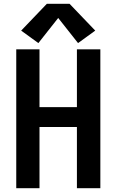

<svg xmlns="http://www.w3.org/2000/svg" viewBox="-20 -996 616 1016"><path d="M66 0H189V-324H387V0H511V-735H387V-429H189V-735H66ZM183 -768 288 -901 393 -768 484 -834 348 -976H228L92 -834Z"/></svg>

Font: Iosevka Sparkle
Style: Bold
Weight: 700
Designer: Belleve Invis
Foundry: Belleve Invis
Version: Version 4.5.0; ttfautohint (v1.8.3)